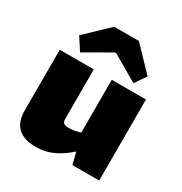

<svg xmlns="http://www.w3.org/2000/svg" viewBox="-178 -882 970 1026"><g transform="rotate(30 307.5 -369.0)"><path d="M250 -500V-193Q250 -177 259 -169.5Q268 -162 287 -162Q307 -162 328 -165.5Q349 -169 383 -182L395 -79Q344 -32 294 -9Q244 14 188 14Q40 14 40 -126V-500ZM572 -500V0H407L381 -102L361 -114V-500ZM383 -752 518 -611 470 -542 311 -635H303L141 -542L91 -619L231 -752Z"/></g></svg>

Font: Exo 2 Black
Style: Regular
Weight: 900
Designer: Natanael Gama
Foundry: Natanael Gama
Version: Version 2.010